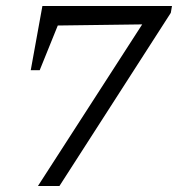

<svg xmlns="http://www.w3.org/2000/svg" viewBox="-20 -623 596 643"><path d="M83 -388 122 -603H200L113 -388ZM130 -537 142 -603H519L507 -542ZM552 -580 179 0H107L496 -603H556Z"/></svg>

Font: Piazzolla Thin
Style: Italic
Weight: 400
Italic angle: -11.3°
Version: Version 2.005